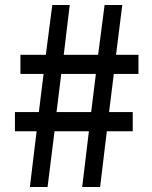

<svg xmlns="http://www.w3.org/2000/svg" viewBox="-20 -751 610 771"><path d="M127 -224H40V-301H136L155 -454H62V-531H164L190 -731H260L236 -531H374L400 -731H471L446 -531H536V-454H437L418 -301H513V-224H409L382 0H310L337 -224H199L171 0H100ZM346 -301 365 -454H226L207 -301Z"/></svg>

Font: Noto Sans S Chinese Medium
Style: Regular
Weight: 500
Designer: Ryoko NISHIZUKA  (kana & ideographs); Paul D. Hunt (Latin, Greek & Cyrillic); Wenlong ZHANG  (bopomofo); Sandoll Communi
Foundry: Adobe Systems Incorporated
Version: Version 1.000;PS 1;hotconv 1.0.78;makeotf.lib2.5.61930